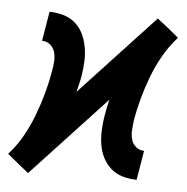

<svg xmlns="http://www.w3.org/2000/svg" viewBox="-66 -572 610 625"><g transform="rotate(5 239.0 -260.0)"><path d="M48 9 13 -19 -22 -48 -20 -50Q6 -79 25 -113.5Q44 -148 57.5 -184Q71 -220 81 -256.5Q91 -293 97 -329Q100 -345 101 -360.5Q102 -376 98 -390.5Q94 -405 82.5 -414.5Q71 -424 56 -424L72 -520Q95 -520 117.5 -513.5Q140 -507 156.5 -492.5Q173 -478 182.5 -458Q192 -438 196 -415.5Q200 -393 199 -369Q198 -345 194 -321Q192 -308 188.5 -294.5Q185 -281 182 -268L425 -529L461 -501L496 -472L494 -470Q468 -441 448.5 -406.5Q429 -372 415.5 -336Q402 -300 392 -263.5Q382 -227 376 -191Q374 -175 373 -159.5Q372 -144 376 -129.5Q380 -115 391.5 -105.5Q403 -96 418 -96L402 0Q379 0 356.5 -6.5Q334 -13 317.5 -27.5Q301 -42 291 -62Q281 -82 277.5 -104.5Q274 -127 275 -151Q276 -175 280 -199Q282 -212 285 -225.5Q288 -239 291 -252Z"/></g></svg>

Font: Iosevka Term Curly Oblique
Style: Bold
Weight: 700
Italic angle: -9°
Designer: Belleve Invis
Foundry: Belleve Invis
Version: Version 32.3.0